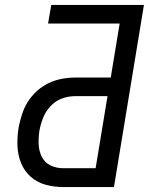

<svg xmlns="http://www.w3.org/2000/svg" viewBox="-20 -755 616 775"><path d="M235 0H440L561 -735H187L174 -660H463L427 -442H284Q251 -442 218.5 -434.5Q186 -427 156.5 -408.5Q127 -390 105 -362Q83 -334 72 -302.5Q61 -271 55 -239Q49 -202 50.5 -165.5Q52 -129 65 -97Q78 -65 103.5 -42Q129 -19 163.5 -9.5Q198 0 235 0ZM235 -76Q207 -76 183.5 -87.5Q160 -99 148.5 -122.5Q137 -146 136 -173Q135 -200 139 -227Q144 -254 154 -279.5Q164 -305 184 -326.5Q204 -348 230.5 -357.5Q257 -367 284 -367H414L366 -76Z"/></svg>

Font: Iosevka Sparkle Oblique
Style: Regular
Weight: 400
Italic angle: -9°
Designer: Belleve Invis
Foundry: Belleve Invis
Version: Version 4.5.0; ttfautohint (v1.8.3)